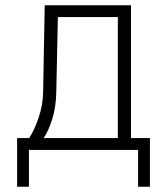

<svg xmlns="http://www.w3.org/2000/svg" viewBox="-20 -570 640 730"><path d="M45 140V-45H91Q112 -78 127.5 -124.5Q143 -171 144 -220L150 -550H478V-45H550V140H505V0H90V140ZM428 -45V-505H200L194 -220Q193 -164 179 -118.5Q165 -73 146 -45Z"/></svg>

Font: JetBrains Mono Extra Light
Style: Regular
Weight: 200
Monospace: yes
Designer: Philipp Nurullin, Konstantin Bulenkov
Foundry: JetBrains
Version: 2.002